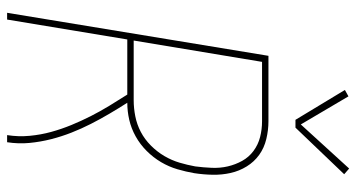

<svg xmlns="http://www.w3.org/2000/svg" viewBox="-251 -751 1002 540"><g transform="rotate(90 250.0 -481.0)"><path d="M16 0 137 -735H321Q346 -735 371 -729Q396 -723 415.5 -709Q435 -695 448 -674Q461 -653 466.5 -628.5Q472 -604 471.5 -578Q471 -552 467 -526Q463 -503 456 -479Q449 -455 436 -433Q423 -411 404.5 -392.5Q386 -374 363.5 -361.5Q341 -349 317 -343.5Q293 -338 269 -338Q285 -313 300 -287.5Q315 -262 328.5 -235.5Q342 -209 353 -181Q364 -153 371.5 -123.5Q379 -94 382 -63Q385 -32 380 0H360Q365 -32 362 -63.5Q359 -95 351 -124Q343 -153 331.5 -181Q320 -209 306.5 -235.5Q293 -262 277.5 -287.5Q262 -313 246 -338H91L35 0ZM262 -356Q284 -356 307 -360.5Q330 -365 351 -376Q372 -387 389.5 -404.5Q407 -422 419 -442.5Q431 -463 437.5 -485Q444 -507 448 -529Q451 -552 452 -575.5Q453 -599 448 -620.5Q443 -642 432.5 -661Q422 -680 404.5 -693Q387 -706 365.5 -711.5Q344 -717 321 -717H154L94 -356ZM339 -811H317L233 -950L251 -960L330 -826L454 -962L470 -948Z"/></g></svg>

Font: Iosevka Curly Thin Oblique
Style: Regular
Weight: 100
Italic angle: -9°
Monospace: yes
Designer: Belleve Invis
Foundry: Belleve Invis
Version: Version 11.1.0; ttfautohint (v1.8.3)